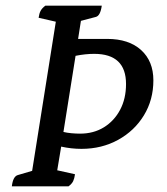

<svg xmlns="http://www.w3.org/2000/svg" viewBox="-20 -661 594 681"><path d="M22 0Q26 -35 43 -40L94 -55L178 -584L117 -598Q119 -613 124 -622.5Q129 -632 141 -641H341Q336 -605 320 -601L267 -587L257 -523H360Q437 -523 480.5 -483.5Q524 -444 524 -376Q524 -307 490.5 -252Q457 -197 399 -165Q341 -133 269 -133Q233 -133 197 -141L183 -57L246 -43Q244 -28 239.5 -18.5Q235 -9 223 0ZM314 -470Q283 -470 248 -463L205 -193Q217 -190 233 -188.5Q249 -187 264 -187Q312 -187 348.5 -209.5Q385 -232 406 -271.5Q427 -311 427 -363Q427 -470 314 -470Z"/></svg>

Font: Petrona Medium
Style: Italic
Weight: 500
Italic angle: -9°
Designer: Ringo R. Seeber
Foundry: Ringo R. Seeber
Version: Version 2.001; ttfautohint (v1.8.3)